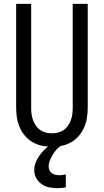

<svg xmlns="http://www.w3.org/2000/svg" viewBox="-20 -755 540 998"><path d="M250 8Q224 8 198 2.5Q172 -3 149.5 -16Q127 -29 110 -49Q93 -69 82.5 -93Q72 -117 68 -143Q64 -169 64 -195V-735H142V-195Q142 -179 144 -162.5Q146 -146 151.5 -131Q157 -116 166 -102.5Q175 -89 188.5 -79.5Q202 -70 218 -66Q234 -62 250 -62Q266 -62 282 -66Q298 -70 311.5 -79.5Q325 -89 334 -102.5Q343 -116 348.5 -131Q354 -146 356 -162.5Q358 -179 358 -195V-735H436V-195Q436 -169 432 -143Q428 -117 417.5 -93Q407 -69 390 -49Q373 -29 350.5 -16Q328 -3 302 2.5Q276 8 250 8ZM277 223Q255 223 234 218.5Q213 214 195.5 201.5Q178 189 168 169.5Q158 150 158 129Q158 108 166.5 87.5Q175 67 188 49.5Q201 32 217 17.5Q233 3 252 -8H300V0Q286 9 274.5 21.5Q263 34 254.5 48.5Q246 63 239.5 78.5Q233 94 233 111Q233 121 237.5 130.5Q242 140 250 145.5Q258 151 268.5 153.5Q279 156 289 156Q297 156 305.5 154.5Q314 153 322 152V219Q311 221 299.5 222Q288 223 277 223Z"/></svg>

Font: Iosevka NFM
Style: Regular
Weight: 400
Monospace: yes
Designer: Belleve Invis
Foundry: Belleve Invis
Version: Version 29.0.4; ttfautohint (v1.8.4);Nerd Fonts 3.3.0